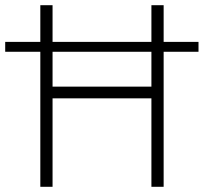

<svg xmlns="http://www.w3.org/2000/svg" viewBox="-67 -718 783 738"><path d="M515 0V-698H562V0ZM88 0V-698H135V0ZM123 -340V-385H527V-340ZM-47 -519V-557H696V-519Z"/></svg>

Font: Azeret Mono Thin Thin
Style: Regular
Weight: 250
Version: Version 1.002